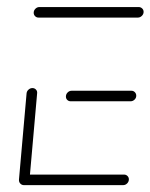

<svg xmlns="http://www.w3.org/2000/svg" viewBox="-20 -539 438 559"><path d="M35.2 -15.9 57.4 -267.4Q58.1 -273.7 63.1 -278.1Q68.1 -282.6 74.4 -282.6Q80.7 -282.6 84.8 -278.1Q88.9 -273.7 88.1 -267.4L65.9 -15.9ZM355.2 -17Q355.2 -10 350.2 -5Q345.2 0 338.5 0H49.6Q43.7 0 39.4 -4.3Q35.2 -8.5 35.2 -14.8Q35.2 -21.1 40.2 -25.9Q45.2 -30.7 51.9 -30.7H341.1Q347 -30.7 351.1 -26.7Q355.2 -22.6 355.2 -17ZM171.9 -257.8Q171.9 -264.8 176.9 -269.8Q181.9 -274.8 188.5 -274.8H362.6Q368.5 -274.8 372.6 -270.6Q376.7 -266.3 376.7 -260.4Q376.7 -253.7 371.7 -248.9Q366.7 -244.1 360 -244.1H185.9Q180 -244.1 175.9 -248Q171.9 -251.9 171.9 -257.8ZM78.1 -501.9Q78.1 -508.5 83.1 -513.5Q88.1 -518.5 94.8 -518.5H383.7Q389.6 -518.5 393.9 -514.4Q398.1 -510.4 398.1 -504.4Q398.1 -497.8 393 -492.8Q387.8 -487.8 381.5 -487.8H92.2Q86.3 -487.8 82.2 -491.9Q78.1 -495.9 78.1 -501.9Z"/></svg>

Font: 26F Galaxy Sans Ultra Light
Style: Italic
Weight: 200
Italic angle: -5°
Designer: C₂₉H₂₅N₃O₅
Version: Version 1.200